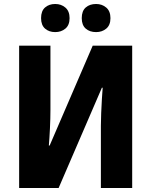

<svg xmlns="http://www.w3.org/2000/svg" viewBox="-20 -943 761 963"><path d="M76 0V-714H233V-392Q233 -350 230.5 -298.5Q228 -247 225 -213H229L445 -714H643V0H486V-312Q486 -340 487.5 -375.5Q489 -411 491 -445.5Q493 -480 495 -503H491L274 0ZM186 -852Q186 -888 206 -905.5Q226 -923 257 -923Q287 -923 308 -905Q329 -887 329 -852Q329 -817 308 -799.5Q287 -782 257 -782Q226 -782 206 -799.5Q186 -817 186 -852ZM390 -852Q390 -888 410 -905.5Q430 -923 462 -923Q492 -923 513 -905Q534 -887 534 -852Q534 -817 513 -799.5Q492 -782 462 -782Q430 -782 410 -799.5Q390 -817 390 -852Z"/></svg>

Font: Noto Sans SemiCondensed ExtraBold
Style: Regular
Weight: 800
Width: 4
Designer: Monotype Design Team
Foundry: Monotype Imaging Inc.
Version: Version 2.013; ttfautohint (v1.8.4.7-5d5b)